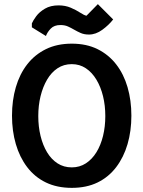

<svg xmlns="http://www.w3.org/2000/svg" viewBox="-20 -904 693 928"><path d="M327 4Q256 4 202 -22Q148 -48 111.5 -96Q75 -144 56.5 -207.5Q38 -271 38 -345Q38 -419 56.5 -482.5Q75 -546 111.5 -593Q148 -640 202 -666.5Q256 -693 327 -693Q398 -693 451.5 -666.5Q505 -640 541.5 -593Q578 -546 596.5 -482.5Q615 -419 615 -345Q615 -271 596.5 -207.5Q578 -144 541.5 -96Q505 -48 451.5 -22Q398 4 327 4ZM327 -95Q365 -95 395 -114.5Q425 -134 446 -168Q467 -202 478 -247Q489 -292 489 -343Q489 -394 478 -439Q467 -484 446 -519Q425 -554 395 -574Q365 -594 327 -594Q288 -594 258 -574Q228 -554 207.5 -519Q187 -484 176 -439Q165 -394 165 -343Q165 -292 176 -247Q187 -202 207.5 -168Q228 -134 258 -114.5Q288 -95 327 -95ZM202 -730 134 -772V-791Q140 -805 155 -825.5Q170 -846 197 -862Q224 -878 263 -878Q296 -878 322.5 -866.5Q349 -855 368 -842.5Q387 -830 398 -828L453 -884L527 -810Q506 -783 474.5 -760Q443 -737 410 -737Q387 -737 370 -744.5Q353 -752 338.5 -760.5Q324 -769 308.5 -776Q293 -783 272 -783Q242 -783 225.5 -766Q209 -749 202 -730Z"/></svg>

Font: Kreon SemiBold
Style: Regular
Weight: 600
Designer: Julia Petretta
Foundry: Julia Petretta and Eli Heuer
Version: Version 2.002